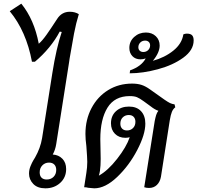

<svg xmlns="http://www.w3.org/2000/svg" viewBox="-20 -1017 1074 1045"><path d="M286 -233Q281 -201 267 -176Q299 -174 319.5 -153Q340 -132 340 -97Q340 -51 307.5 -21.5Q275 8 227 8Q184 8 161 -16Q138 -40 138 -72Q138 -93 146 -112.5Q154 -132 161.5 -144.5Q169 -157 171 -160Q200 -211 209 -265L265 -620Q286 -753 316 -843L305 -845Q282 -801 247 -758.5Q212 -716 170 -681H154Q123 -847 33 -956L96 -997Q166 -911 191 -779Q210 -795 234 -829Q258 -863 291 -914Q316 -953 360 -953Q388 -953 409 -940Q394 -892 383 -834.5Q372 -777 359 -699L356 -678ZM247 -132Q225 -132 210.5 -117Q196 -102 196 -79Q196 -60 206 -50Q216 -40 234 -40Q257 -40 271.5 -54.5Q286 -69 286 -92Q286 -111 275.5 -121.5Q265 -132 247 -132Z M934 -433Q922 -424 915.5 -408Q909 -392 904 -362L856 -55Q851 -27 834 -10.5Q817 6 791 6Q777 6 765 2L822 -358Q826 -378 830 -391Q834 -404 842 -414Q823 -420 799 -439L762 -466Q740 -482 725.5 -488Q711 -494 686 -494Q604 -494 565 -431Q526 -368 526 -260Q526 -227 527 -208L528 -152Q528 -114 524 -87Q522 -74 518 -61Q567 -88 617.5 -152.5Q668 -217 686 -270Q674 -267 662 -267Q627 -267 605.5 -289Q584 -311 584 -346Q584 -387 611.5 -412Q639 -437 682 -437Q724 -437 747.5 -412Q771 -387 771 -344Q771 -285 727 -200.5Q683 -116 618 -54Q553 8 493 8Q487 8 460 5Q450 2 438 2L450 -76Q455 -106 455 -136Q455 -157 450 -222Q445 -259 445 -288Q445 -366 478 -428.5Q511 -491 568.5 -526.5Q626 -562 699 -562Q728 -562 750 -555Q772 -548 797 -530L876 -474Q895 -461 905.5 -456Q916 -451 930 -449ZM671 -307Q691 -307 704 -320Q717 -333 717 -354Q717 -371 707.5 -381Q698 -391 681 -391Q661 -391 648 -378Q635 -365 635 -344Q635 -327 644.5 -317Q654 -307 671 -307Z M1034 -797Q1034 -744 977.5 -703Q921 -662 839 -640Q757 -618 686 -618L688 -634Q750 -656 773 -699Q758 -694 745 -694Q717 -694 700.5 -711.5Q684 -729 684 -756Q684 -792 710.5 -816Q737 -840 774 -840Q807 -840 828 -820Q849 -800 849 -769Q849 -731 812 -686Q877 -704 923.5 -741.5Q970 -779 978 -830Q987 -834 997 -834Q1017 -834 1025.5 -825Q1034 -816 1034 -797ZM760 -734Q776 -734 786.5 -744.5Q797 -755 797 -770Q797 -782 789.5 -789Q782 -796 770 -796Q754 -796 743.5 -785.5Q733 -775 733 -760Q733 -748 740.5 -741Q748 -734 760 -734Z"/></svg>

Font: Thasadith
Style: Bold Italic
Weight: 700
Italic angle: -9°
Designer: Cadson Demak Co.,Ltd.
Foundry: Cadson Demak Co.,Ltd.
Version: Version 1.000; ttfautohint (v1.6)